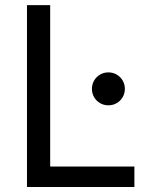

<svg xmlns="http://www.w3.org/2000/svg" viewBox="-20 -748 605 768"><path d="M87.9 -727.5H180.7V-82H517.6V0H87.9ZM347.7 -392.6Q347.7 -410.6 356.4 -425.8Q365.2 -440.9 380.4 -449.7Q395.5 -458.5 413.6 -458.5Q431.6 -458.5 446.8 -449.7Q461.9 -440.9 470.7 -425.8Q479.5 -410.6 479.5 -392.6Q479.5 -374.5 470.7 -359.4Q461.9 -344.2 446.8 -335.4Q431.6 -326.7 413.6 -326.7Q395.5 -326.7 380.4 -335.4Q365.2 -344.2 356.4 -359.4Q347.7 -374.5 347.7 -392.6Z"/></svg>

Font: Inter RS Variable
Style: Regular
Weight: 400
Designer: Rasmus Andersson (customised by Maria Ramos and Noel Pretorius)
Foundry: rsms
Version: Version 3.001;Glyphs 3.2.3 (3260)